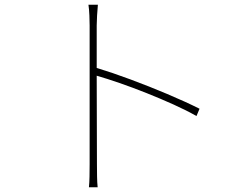

<svg xmlns="http://www.w3.org/2000/svg" viewBox="-20 -777 1040 814"><path d="M360 -81Q360 -90 360 -130.5Q360 -171 360 -230.5Q360 -290 360 -357Q360 -424 360 -487.5Q360 -551 360 -599.5Q360 -648 360 -669Q360 -685 359 -711Q358 -737 355 -757H395Q393 -738 391.5 -710.5Q390 -683 390 -669V-489Q456 -469 534 -440Q612 -411 689 -378.5Q766 -346 826 -316L813 -285Q771 -309 715.5 -334Q660 -359 601 -382.5Q542 -406 487 -425Q432 -444 390 -456L391 -81Q391 -55 391.5 -28.5Q392 -2 394 17H357Q359 -2 359.5 -28.5Q360 -55 360 -81Z"/></svg>

Font: Source Han Sans SC ExtraLight
Style: Regular
Weight: 250
Designer: Ryoko NISHIZUKA 西塚涼子 (kana, bopomofo & ideographs); Paul D. Hunt (Latin, Greek & Cyrillic); Sandoll Communications 산돌커뮤니
Foundry: Adobe
Version: Version 2.004;hotconv 1.0.118;makeotfexe 2.5.65603